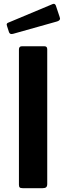

<svg xmlns="http://www.w3.org/2000/svg" viewBox="-20 -984 346 1004"><path d="M213 -742Q227 -742 227 -726V-22Q227 -10 221.5 -5Q216 0 203 0H99Q87 0 83 -4Q79 -8 79 -18V-725Q79 -742 94 -742ZM292 -895 294 -887Q294 -877 279 -872L48 -807Q45 -806 40 -806Q31 -806 27 -816L17 -847Q15 -853 15 -855Q15 -862 22 -865L256 -963Q258 -964 261 -964Q268 -964 272 -955Z"/></svg>

Font: n
Style: Regular
Weight: 600
Designer: Pablo Impallari, Rodrigo Fuenzalida
Foundry: Impallari Type
Version: Version 1.002; ttfautohint (v1.5)